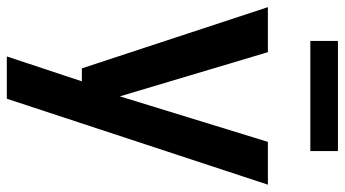

<svg xmlns="http://www.w3.org/2000/svg" viewBox="-244 -547 1011 563"><g transform="rotate(90 261.5 -265.5)"><path d="M180.5 0 1 -545.5H133L262.5 -111.5L396 -545.5H521.5L269.5 220H145.5L218.5 0ZM100 -670V-751H423V-670Z"/></g></svg>

Font: Encode Sans SemiCondensed SemiCondensed SemiBold
Style: Regular
Weight: 600
Width: 4
Designer: Multiple Designers
Foundry: Impallari Type
Version: Version 3.000; ttfautohint (v1.8.3) -l 8 -r 50 -G 200 -x 14 